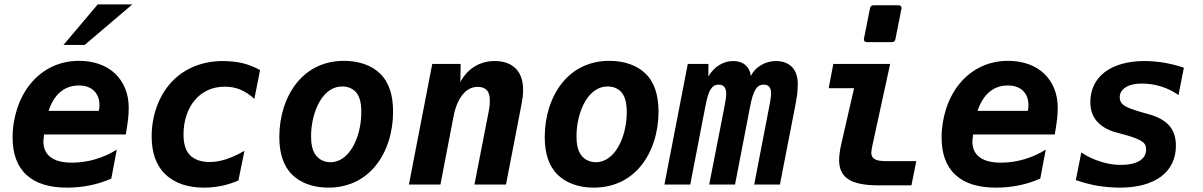

<svg xmlns="http://www.w3.org/2000/svg" viewBox="-20 -837 5458 871"><path d="M268.1 -633.3H364.3L580.1 -816.9H423.3ZM284.7 14.2C319.3 14.2 354.5 10.7 388.2 3.9C421.9 -2.9 454.1 -13.2 484.9 -26.9L509.8 -158.2C479.5 -139.2 446.8 -124.5 411.6 -114.3C376.5 -104 340.8 -99.1 307.1 -99.1C263.2 -99.1 231.4 -107.4 209.5 -124C189.5 -139.2 176.8 -161.1 176.8 -196.8L178.2 -211.4C178.7 -216.3 179.2 -221.7 180.2 -227.1H550.8C555.2 -253.4 559.6 -283.7 561 -296.4C563 -313.5 564 -335 564 -348.1C564 -414.1 540.5 -466.3 502.9 -502.4C462.9 -541 404.8 -561 338.9 -561C293 -561 252 -551.3 216.8 -534.7C180.7 -517.6 147 -491.7 119.1 -458C93.3 -426.3 73.2 -390.1 58.6 -346.2C44.4 -303.2 37.1 -258.3 37.1 -213.9C37.1 -140.6 57.1 -83 100.1 -43.5C142.1 -4.9 203.1 14.2 284.7 14.2ZM200.2 -334C213.4 -372.6 231.4 -401.4 254.4 -420.4C277.3 -439.5 305.2 -449.2 337.9 -449.2C366.7 -449.2 389.6 -441.4 406.2 -425.3C422.9 -409.2 431.2 -387.7 431.2 -359.9C431.2 -356 431.2 -352.1 430.7 -347.7C430.2 -343.3 429.2 -338.4 427.7 -334Z M905.3 14.2C930.7 14.2 957.5 11.7 984.4 6.3C1010.7 1 1036.6 -7.3 1061.5 -18.1L1088.9 -152.8C1056.6 -134.3 1029.8 -122.6 1005.9 -114.7C980 -106.4 956.5 -102.1 931.6 -102.1C893.1 -102.1 862.3 -112.3 842.3 -132.8C822.3 -153.3 812.5 -183.1 812.5 -227.5C812.5 -287.6 830.1 -343.3 864.7 -383.8C896.5 -420.9 941.9 -443.8 999.5 -443.8C1024.9 -443.8 1048.8 -439.5 1070.8 -430.2C1092.8 -420.9 1113.8 -407.2 1133.8 -388.2L1159.7 -519C1134.8 -533.2 1107.4 -543.9 1081.1 -550.3C1056.6 -556.2 1023.4 -560.1 991.2 -560.1C897.9 -560.1 815.4 -526.9 757.3 -463.9C699.2 -400.9 668 -311 668 -218.8C668 -149.4 685.5 -88.9 730.5 -45.9C774.9 -3.4 837.4 14.2 905.3 14.2Z M1469.2 14.2C1552.7 14.2 1627.9 -17.1 1682.6 -83.5C1734.9 -147 1763.2 -236.3 1763.2 -330.1C1763.2 -403.8 1745.6 -462.9 1704.6 -502.9C1664.6 -542 1605.5 -561 1540.5 -561C1453.1 -561 1379.9 -526.4 1328.1 -463.4C1274.4 -397.9 1247.1 -307.6 1247.1 -215.8C1247.1 -143.6 1264.2 -85 1305.7 -44.4C1340.3 -10.3 1395.5 14.2 1469.2 14.2ZM1479 -101.1C1450.2 -101.1 1428.2 -113.8 1414.6 -130.4C1396.5 -152.3 1391.1 -184.6 1391.1 -218.8C1391.1 -271.5 1403.8 -332.5 1431.6 -378.9C1458 -422.4 1492.7 -444.8 1532.2 -444.8C1555.7 -444.8 1580.1 -437 1596.7 -416.5C1610.8 -398.9 1619.1 -372.6 1619.1 -328.1C1619.1 -266.1 1603 -208 1578.6 -167.5C1551.8 -123 1516.6 -101.1 1479 -101.1Z M1835 0H1978L2037.1 -307.1C2045.4 -350.6 2059.6 -384.3 2078.6 -407.7C2097.7 -431.2 2120.1 -442.9 2147.5 -442.9C2165 -442.9 2178.7 -438 2188 -428.2C2198.2 -417.5 2202.1 -400.9 2202.1 -382.3C2202.1 -376 2201.7 -367.2 2201.2 -358.9C2200.7 -356 2199.7 -346.2 2197.3 -333L2132.3 0H2275.4L2344.2 -355.5C2347.2 -370.1 2350.1 -389.2 2351.1 -397C2352.5 -409.2 2353 -420.9 2353 -429.7C2353 -473.1 2340.8 -504.9 2319.3 -526.4C2296.9 -548.8 2264.2 -560.1 2224.6 -560.1C2190.4 -560.1 2159.7 -551.8 2132.8 -535.2C2107.4 -519.5 2084.5 -495.6 2068.4 -464.8L2069.8 -546.9H1940.9Z M2673.3 14.2C2756.8 14.2 2832 -17.1 2886.7 -83.5C2939 -147 2967.3 -236.3 2967.3 -330.1C2967.3 -403.8 2949.7 -462.9 2908.7 -502.9C2868.7 -542 2809.6 -561 2744.6 -561C2657.2 -561 2584 -526.4 2532.2 -463.4C2478.5 -397.9 2451.2 -307.6 2451.2 -215.8C2451.2 -143.6 2468.3 -85 2509.8 -44.4C2544.4 -10.3 2599.6 14.2 2673.3 14.2ZM2683.1 -101.1C2654.3 -101.1 2632.3 -113.8 2618.7 -130.4C2600.6 -152.3 2595.2 -184.6 2595.2 -218.8C2595.2 -271.5 2607.9 -332.5 2635.7 -378.9C2662.1 -422.4 2696.8 -444.8 2736.3 -444.8C2759.8 -444.8 2784.2 -437 2800.8 -416.5C2814.9 -398.9 2823.2 -372.6 2823.2 -328.1C2823.2 -266.1 2807.1 -208 2782.7 -167.5C2755.9 -123 2720.7 -101.1 2683.1 -101.1Z M2994.1 0H3111.3L3179.2 -351.1C3186.5 -389.6 3193.8 -416 3204.1 -432.1C3212.9 -446.3 3225.1 -453.1 3240.2 -453.1C3251.5 -453.1 3259.8 -449.7 3265.6 -442.9C3271.5 -436 3274.4 -426.3 3274.4 -412.6C3274.4 -406.7 3273.9 -398.4 3272.5 -387.7C3271 -377.4 3267.6 -358.9 3266.1 -351.1L3197.3 0H3314.5L3382.3 -351.1C3389.6 -389.2 3397.5 -415.5 3407.2 -431.2C3416.5 -445.8 3428.7 -453.1 3444.3 -453.1C3455.6 -453.1 3463.9 -449.7 3469.7 -442.9C3474.1 -437.5 3478 -428.7 3478 -414.1C3478 -408.7 3477.5 -400.9 3476.1 -391.1C3474.1 -376.5 3472.2 -366.2 3469.2 -351.1L3401.4 0H3518.1L3586.4 -351.1C3589.8 -368.7 3594.7 -394 3596.7 -411.6C3598.1 -427.2 3599.1 -443.4 3599.1 -454.6C3599.1 -485.8 3591.8 -513.7 3572.8 -533.2C3555.7 -550.3 3531.2 -560.1 3500.5 -560.1C3477.1 -560.1 3454.1 -554.2 3433.1 -542C3412.1 -529.8 3396.5 -513.2 3386.2 -492.2C3383.8 -513.2 3375.5 -529.8 3361.3 -542C3347.2 -554.2 3328.6 -560.1 3306.2 -560.1C3283.7 -560.1 3262.7 -554.2 3243.2 -542C3223.1 -529.8 3206.5 -512.2 3193.4 -490.2L3193.8 -546.9H3100.1Z M3912.6 -646H4026.4C4035.2 -646 4040.5 -650.4 4042 -659.2L4069.3 -796.9C4069.8 -798.3 4069.8 -799.8 4069.8 -800.8C4069.8 -808.1 4064.9 -813 4056.2 -813H3942.4C3933.6 -813 3928.2 -808.6 3926.8 -799.8L3899.4 -662.1C3898.9 -660.6 3898.9 -659.2 3898.9 -658.2C3898.9 -650.9 3903.8 -646 3912.6 -646ZM3969.7 3.9H4114.7L4136.7 -106H4001C3975.6 -106 3958 -108.9 3947.8 -115.2C3936.5 -122.1 3932.6 -132.8 3932.6 -144C3932.6 -147.9 3933.1 -151.4 3934.1 -156.7C3935.1 -162.6 3933.6 -158.7 3937 -174.3L4018.1 -546.9H3760.3L3739.3 -437H3854.5L3795.9 -181.2C3792.5 -166.5 3791 -157.7 3789.1 -142.6C3787.6 -131.3 3786.6 -122.6 3786.6 -111.8C3786.6 -74.2 3797.9 -43.9 3828.1 -23.9C3856 -5.4 3900.4 3.9 3969.7 3.9Z M4499 14.2C4533.7 14.2 4568.8 10.7 4602.5 3.9C4636.2 -2.9 4668.5 -13.2 4699.2 -26.9L4724.1 -158.2C4693.8 -139.2 4661.1 -124.5 4626 -114.3C4590.8 -104 4555.2 -99.1 4521.5 -99.1C4477.5 -99.1 4445.8 -107.4 4423.8 -124C4403.8 -139.2 4391.1 -161.1 4391.1 -196.8L4392.6 -211.4C4393.1 -216.3 4393.6 -221.7 4394.5 -227.1H4765.1C4769.5 -253.4 4773.9 -283.7 4775.4 -296.4C4777.3 -313.5 4778.3 -335 4778.3 -348.1C4778.3 -414.1 4754.9 -466.3 4717.3 -502.4C4677.2 -541 4619.1 -561 4553.2 -561C4509.3 -561 4468.8 -552.2 4431.2 -534.7C4395 -517.6 4361.3 -491.7 4333.5 -458C4307.6 -426.3 4287.6 -390.1 4272.9 -346.2C4258.8 -303.2 4251.5 -258.3 4251.5 -213.9C4251.5 -140.6 4271.5 -83 4314.5 -43.5C4356.4 -4.9 4417.5 14.2 4499 14.2ZM4414.6 -334C4427.7 -372.6 4445.8 -401.4 4468.8 -420.4C4491.7 -439.5 4519.5 -449.2 4552.2 -449.2C4581.1 -449.2 4604 -441.4 4620.6 -425.3C4637.2 -409.2 4645.5 -387.7 4645.5 -359.9C4645.5 -356 4645.5 -352.1 4645 -347.7C4644.5 -343.3 4643.6 -338.4 4642.1 -334Z M5061 14.2C5136.7 14.2 5202.6 -2.4 5248 -36.6C5290.5 -68.8 5314.5 -116.7 5314.5 -175.3C5314.5 -213.9 5304.2 -243.7 5285.6 -265.6C5267.6 -287.1 5237.3 -305.7 5194.3 -317.9L5158.2 -328.1C5115.2 -340.3 5090.3 -350.6 5077.6 -359.9C5065.4 -368.7 5059.6 -380.4 5059.6 -395.5C5059.6 -413.6 5067.9 -429.2 5086.4 -440.9C5104.5 -452.1 5127.9 -458 5160.6 -458C5189 -458 5218.8 -453.6 5247.1 -444.8C5275.4 -436 5301.8 -422.9 5326.2 -405.8L5350.6 -529.8C5322.8 -539.6 5286.1 -548.3 5260.3 -552.7C5234.4 -557.1 5200.2 -560.1 5170.4 -560.1C5096.2 -560.1 5034.2 -542 4992.2 -510.3C4950.2 -478.5 4926.3 -431.6 4926.3 -374.5C4926.3 -337.4 4936.5 -310.5 4954.1 -289.1C4975.1 -263.7 5005.9 -246.6 5041.5 -236.8L5084.5 -225.1C5124 -214.4 5150.9 -203.1 5164.1 -192.9C5173.3 -185.5 5179.2 -176.8 5179.2 -159.2C5179.2 -136.2 5169.4 -119.6 5149.4 -107.4C5129.4 -95.2 5101.1 -88.9 5065.4 -88.9C5032.7 -88.9 5003.4 -94.2 4973.6 -103.5C4942.4 -113.3 4916.5 -125 4885.3 -145L4860.4 -20C4892.6 -8.8 4928.2 0.5 4959.5 5.9C4988.3 10.7 5026.9 14.2 5061 14.2Z"/></svg>

Font: Hack
Style: Bold Oblique
Weight: 700
Italic angle: -12°
Monospace: yes
Designer: Christopher Simpkins
Foundry: Christopher Simpkins
Version: Version 2.010